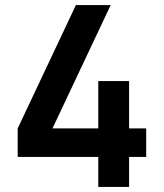

<svg xmlns="http://www.w3.org/2000/svg" viewBox="-20 -740 649 760"><path d="M491 0H369V-118.8H50V-231.7L280.5 -720H418.2L187.7 -231.7H369V-419.2H491V-231.7H558.7V-118.8H491Z"/></svg>

Font: Manrope Variable Light
Style: Regular
Weight: 200
Designer: Mikhail Sharanda
Foundry: Mikhail Sharanda
Version: Version 4.505